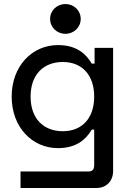

<svg xmlns="http://www.w3.org/2000/svg" viewBox="-20 -734 652 954"><path d="M305 -566C347 -566 381 -598 381 -640C381 -682 347 -714 305 -714C263 -714 229 -682 229 -640C229 -598 263 -566 305 -566ZM450 -496V-418H436C409 -463 364 -510 268 -510C139 -510 38 -405 38 -254C38 -103 139 2 268 2C364 2 409 -45 436 -90H448V88C448 108 438 118 420 118H82V200H460C508 200 542 166 542 116V-496ZM292 -82C198 -82 132 -143 132 -254C132 -365 198 -426 292 -426C388 -426 448 -361 448 -254C448 -147 388 -82 292 -82Z"/></svg>

Font: Space Text Medium
Style: Regular
Weight: 500
Designer: Florian Karsten (Space Text), Colophon Foundry (Space Mono)
Foundry: Florian Karsten
Version: Version 1.003;PS 001.003;hotconv 1.0.88;makeotf.lib2.5.64775